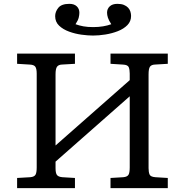

<svg xmlns="http://www.w3.org/2000/svg" viewBox="-20 -979 962 999"><path d="M69 0V-53L138 -57Q158 -59 164.5 -69.5Q171 -80 171 -108V-596Q171 -621 164 -631.5Q157 -642 135 -643L69 -647V-700H370V-647L301 -643Q284 -642 276.5 -631.5Q269 -621 269 -592V-222L655 -562V-596Q655 -616 650 -629Q645 -642 619 -643L555 -647V-700H853V-647L785 -643Q767 -642 760 -631.5Q753 -621 753 -592V-104Q753 -84 758 -71.5Q763 -59 788 -57L853 -53V0H555V-53L622 -57Q642 -59 648.5 -69.5Q655 -80 655 -108V-478L269 -138V-104Q269 -79 276 -69Q283 -59 304 -57L370 -53V0ZM464 -794Q438 -794 404.5 -798.5Q371 -803 339.5 -814.5Q308 -826 287.5 -845.5Q267 -865 267 -895Q267 -918 283.5 -938.5Q300 -959 341 -959Q366 -959 379.5 -946Q393 -933 393 -913Q393 -901 389.5 -887Q386 -873 373 -853Q392 -846 414 -842Q436 -838 465 -838Q492 -838 516 -842Q540 -846 559 -853Q546 -873 541.5 -887Q537 -901 537 -913Q537 -933 551 -946Q565 -959 591 -959Q611 -959 624.5 -953.5Q638 -948 646.5 -939Q655 -930 658.5 -918.5Q662 -907 662 -896Q662 -868 643 -848.5Q624 -829 593.5 -817Q563 -805 528.5 -799.5Q494 -794 464 -794Z"/></svg>

Font: Literata Variable Black
Style: Regular
Weight: 900
Designer: Latin by Veronika Burian and Jose Scaglione. Greek by Irene Vlachou. Cyrillic by Vera Evstafieva.
Foundry: TypeTogether
Version: Version 3.021